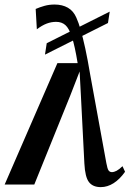

<svg xmlns="http://www.w3.org/2000/svg" viewBox="-42 -794 558 826"><path d="M391.5 11Q357.5 11 340.8 -10.5Q324 -32 321 -90.5L306 -384L300.5 -486.5L260.5 -383.5L105.5 0H-22L205 -522.5H292Q280 -596 267.5 -634.2Q255 -672.5 239.2 -686.2Q223.5 -700 199.5 -700Q178.5 -700 158.8 -692.5Q139 -685 116.5 -668L111.5 -755.5Q129 -763 149.2 -768.8Q169.5 -774.5 193 -774.5Q226 -774.5 250 -760.8Q274 -747 286.5 -718Q296.5 -696 305.5 -664.2Q314.5 -632.5 324.8 -585.8Q335 -539 346.5 -470.5L415.5 -92.5Q420 -67.5 425.2 -60.5Q430.5 -53.5 439.5 -53.5Q448.5 -53.5 459.5 -59.2Q470.5 -65 485 -79L496 -55Q473 -22.5 446.5 -5.8Q420 11 391.5 11ZM151.5 -559 159 -608 430 -744 422.5 -695Z"/></svg>

Font: Merriweather 96pt SemiBold
Style: Italic
Weight: 600
Italic angle: -7.8°
Version: Version 2.101